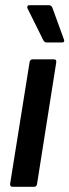

<svg xmlns="http://www.w3.org/2000/svg" viewBox="-20 -721 268 741"><path d="M30 0Q18 0 19 -11L94 -480Q96 -492 106 -492H188Q199 -492 197 -480L123 -11Q121 0 112 0ZM160 -557Q151 -557 146 -568L86 -689Q84 -693 86 -697Q88 -701 92 -701H169Q179 -701 183 -689L227 -568Q231 -557 218 -557Z"/></svg>

Font: Sofia Sans Condensed
Style: Bold Italic
Weight: 700
Italic angle: -9°
Version: Version 4.100